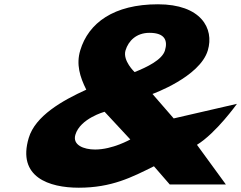

<svg xmlns="http://www.w3.org/2000/svg" viewBox="-20 -860 1124 895"><path d="M1084.5 -376 789.7 -308 690.7 -422C690.7 -422 911.6 -501 948.7 -625C979.5 -728 916.2 -840 716.5 -840C510.3 -840 392.2 -753 354 -625C334.5 -560 352.2 -502 382.2 -442C270 -391 144.7 -320 113.9 -217C59.2 -34 209.5 15 347.1 15C500.7 15 595.2 -34 697.6 -85L771.4 0H1033L898.1 -185C987.8 -240 1084.5 -376 1084.5 -376ZM676.8 -707C750.6 -707 762.2 -669 749 -625C735.9 -581 665.2 -547 607.5 -524C607.5 -524 550.8 -577 565.1 -625C578.3 -669 615.1 -707 676.8 -707ZM587.4 -210C587.4 -210 505.6 -163 423.3 -163C370.1 -163 317 -184 331.4 -232C354.1 -308 467.5 -339 467.5 -339Z"/></svg>

Font: Hussar
Style: BdSuprExtOblThree
Weight: 700
Foundry: Cannot Into Space Fonts
Version: Version 2.00